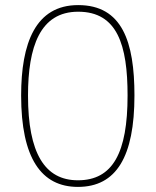

<svg xmlns="http://www.w3.org/2000/svg" viewBox="-20 -815 612 754"><path d="M508 -440C508 -651 460 -795 287 -795C119 -795 63 -645 63 -440C63 -194 142 -81 286 -81C437 -81 508 -200 508 -440ZM90 -440C90 -631 137 -769 287 -769C441 -769 481 -638 481 -440C481 -215 423 -107 286 -107C156 -107 90 -213 90 -440Z"/></svg>

Font: Noto Sans Kannada UI Thin
Style: Regular
Weight: 100
Designer: Jelle Bosma - Monotype Design Team
Foundry: Monotype Imaging Inc.
Version: Version 2.005